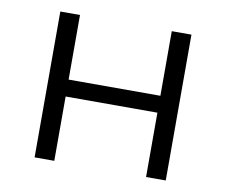

<svg xmlns="http://www.w3.org/2000/svg" viewBox="-64 -604 802 682"><g transform="rotate(10 337.5 -263.0)"><path d="M101 0V-526H172V-293H503V-526H574V0H503V-232H172V0Z"/></g></svg>

Font: Montserrat
Style: Regular
Weight: 400
Designer: Julieta Ulanovsky
Foundry: Julieta Ulanovsky
Version: Version 9.000; ttfautohint (v1.8.4.7-5d5b)